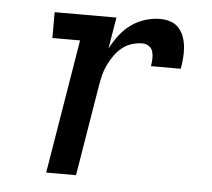

<svg xmlns="http://www.w3.org/2000/svg" viewBox="-44 -575 687 622"><g transform="rotate(5 300.0 -264.0)"><path d="M128 0 200 -436H110V-520H311L294 -418Q306 -441 322 -462Q338 -483 359 -498Q380 -513 404.5 -520.5Q429 -528 453 -528Q471 -528 487 -522.5Q503 -517 514 -504.5Q525 -492 530.5 -476Q536 -460 537.5 -443Q539 -426 537.5 -408Q536 -390 533 -373H436Q438 -385 438.5 -397Q439 -409 436 -420Q433 -431 423.5 -437.5Q414 -444 402 -444Q385 -444 367.5 -438.5Q350 -433 336 -421.5Q322 -410 311.5 -395Q301 -380 293 -363.5Q285 -347 281 -330.5Q277 -314 274 -297L225 0Z"/></g></svg>

Font: Iosevka HT Medium Extended
Style: Italic
Weight: 500
Width: 7
Italic angle: -9°
Monospace: yes
Designer: Belleve Invis
Foundry: Belleve Invis
Version: Version 32.3.0; ttfautohint (v1.8.4)